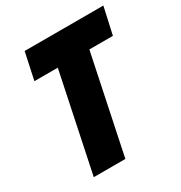

<svg xmlns="http://www.w3.org/2000/svg" viewBox="-168 -834 897 953"><g transform="rotate(-30 280.5 -357.0)"><path d="M94 0H275L392 -560H527L561 -714H110L77 -560H211Z"/></g></svg>

Font: Noto Sans UI SemiCondensed Black
Style: Italic
Weight: 900
Width: 4
Italic angle: -372°
Designer: Monotype Design Team
Foundry: Monotype Imaging Inc.
Version: Version 1.901